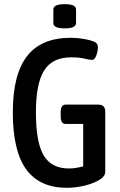

<svg xmlns="http://www.w3.org/2000/svg" viewBox="-20 -887 570 914"><path d="M298 7Q169 7 105 -80.5Q41 -168 41 -352Q41 -532 108.5 -619.5Q176 -707 316 -707Q348 -707 377.5 -702Q407 -697 425 -690Q446 -682 446 -663Q446 -644 438.5 -623Q431 -602 418 -602Q405 -602 382 -608Q359 -614 318 -614Q230 -614 190.5 -552Q151 -490 151 -352Q151 -209 188 -147Q225 -85 308 -85Q326 -85 343.5 -88Q361 -91 376 -95V-297H292Q269 -297 269 -333V-353Q269 -389 292 -389H448Q481 -389 481 -356V-71Q481 -59 475.5 -50.5Q470 -42 457 -33Q429 -15 385.5 -4Q342 7 298 7ZM288 -752Q259 -752 246.5 -758.5Q234 -765 234 -777V-842Q234 -854 246.5 -860.5Q259 -867 288 -867Q318 -867 330 -860.5Q342 -854 342 -842V-777Q342 -766 330 -759Q318 -752 288 -752Z"/></svg>

Font: Asap Condensed Medium
Style: Regular
Weight: 500
Width: 3
Designer: Pablo Cosgaya
Foundry: Omnibus-Type
Version: Version 3.001; ttfautohint (v1.8.4.7-5d5b)